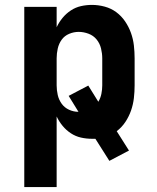

<svg xmlns="http://www.w3.org/2000/svg" viewBox="-20 -558 640 783"><path d="M79 205V-530H211V-447Q221 -468 235.5 -485.5Q250 -503 269 -515.5Q288 -528 310 -533Q332 -538 355 -538Q381 -538 407 -531Q433 -524 454 -508.5Q475 -493 490 -471Q505 -449 514 -424Q523 -399 526 -372.5Q529 -346 529 -320V-210Q529 -184 526 -158Q523 -132 514.5 -107.5Q506 -83 491.5 -61Q477 -39 456 -23L506 56L426 98L369 8Q365 8 361.5 8Q358 8 355 8Q332 8 310 3Q288 -2 269 -14.5Q250 -27 235.5 -44.5Q221 -62 211 -83V205ZM300 -102 260 -167 340 -209 381 -143Q390 -158 393.5 -175.5Q397 -193 397 -210V-320Q397 -340 392 -360.5Q387 -381 374 -397Q361 -413 341 -420.5Q321 -428 301 -428Q281 -428 262 -420Q243 -412 231.5 -396Q220 -380 215.5 -360Q211 -340 211 -320V-210Q211 -190 215.5 -170.5Q220 -151 231.5 -135Q243 -119 261.5 -110.5Q280 -102 300 -102Z"/></svg>

Font: Iosevka Curly XBdEx
Style: Regular
Weight: 800
Width: 7
Monospace: yes
Designer: Belleve Invis
Foundry: Belleve Invis
Version: Version 11.1.0; ttfautohint (v1.8.3)